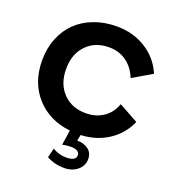

<svg xmlns="http://www.w3.org/2000/svg" viewBox="-165 -839 1100 1207"><g transform="rotate(20 385.0 -235.0)"><path d="M298.8 147.9Q341.3 173.8 390.1 173.8Q455.1 173.8 455.1 136.2Q455.1 118.7 439.9 109.4Q424.8 100.1 399.9 100.1Q366.2 100.1 339.8 106.9L355 6.8Q211.4 -9.8 125.7 -106.4Q40 -203.1 40 -350.1Q40 -430.2 66.9 -497.3Q93.8 -564.5 141.8 -611.1Q189.9 -657.7 258.8 -683.8Q327.6 -710 410.2 -710Q520.5 -710 605.7 -656.2Q690.9 -602.5 730 -509.8L601.1 -434.1Q574.7 -499.5 525.1 -534.7Q475.6 -569.8 410.2 -569.8Q315.4 -569.8 257.8 -509.5Q200.2 -449.2 200.2 -350.1Q200.2 -251 258.1 -190.4Q315.9 -129.9 410.2 -129.9Q478.5 -129.9 528.3 -164.1Q578.1 -198.2 599.1 -258.8L729 -187Q691.4 -99.6 611.8 -47.1Q532.2 5.4 428.2 9.8L419.9 49.8Q465.8 49.8 495.4 72.5Q524.9 95.2 524.9 136.2Q524.9 181.2 489.3 210.7Q453.6 240.2 399.9 240.2Q336.9 240.2 283.2 210.9Z"/></g></svg>

Font: Gully
Style: Bold
Weight: 700
Designer: jaikishan Patel
Foundry: MagicType
Version: Version 1.000;Glyphs 3.2 (3242)